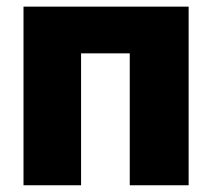

<svg xmlns="http://www.w3.org/2000/svg" viewBox="-20 -550 629 570"><path d="M49.8 0H220.7V-391.6H365.2V0H540V-530.3H49.8Z"/></svg>

Font: Pretendard Black
Style: Regular
Weight: 900
Designer: Base glyphs from Inter by Rasmus Andersson; Hangeul glyphs from Noto Sans CJK(Source Han Sans) by Jang Soo-young and Kan
Foundry: Kil Hyung-jin
Version: Version 1.309;Glyphs 3.2 (3225)